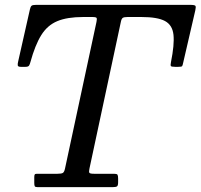

<svg xmlns="http://www.w3.org/2000/svg" viewBox="-20 -770 825 790"><path d="M121 -17.5V-41Q121 -48.5 122.8 -51.8Q124.5 -55 131.5 -55H216.5Q233.5 -55 239 -58.8Q244.5 -62.5 247.5 -76.5L377 -680Q379.5 -692 377.5 -696Q375.5 -700 359.5 -700H322Q256.5 -700 215.8 -683Q175 -666 149.8 -625.5Q124.5 -585 105 -514Q103 -506 99.8 -500.5Q96.5 -495 85 -495H65.5Q53.5 -495 53 -501.5Q52.5 -508 54.5 -516L103 -731Q105.5 -742.5 109.8 -746.2Q114 -750 128.5 -750H761.5Q781 -750 784 -746Q787 -742 783.5 -727L733.5 -511Q731.5 -500.5 729.2 -497.8Q727 -495 713.5 -495H700.5Q685 -495 683 -498.5Q681 -502 683.5 -514.5Q698 -586.5 693.8 -626.8Q689.5 -667 658.8 -683.5Q628 -700 562 -700H504.5Q490.5 -700 485.2 -696.5Q480 -693 477.5 -681L348 -76Q345 -63 347.8 -59Q350.5 -55 367.5 -55H449.5Q461 -55 463.5 -51Q466 -47 466 -35V-20Q466 -6 461.2 -3Q456.5 0 443.5 0H134.5Q125 0 123 -3.8Q121 -7.5 121 -17.5Z"/></svg>

Font: Besley
Style: Italic
Weight: 400
Italic angle: -13°
Designer: Owen Earl
Foundry: indestructible type*
Version: Version 4.000; ttfautohint (v1.8.4.7-5d5b)